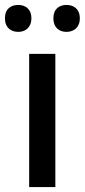

<svg xmlns="http://www.w3.org/2000/svg" viewBox="-36 -757 343 777"><path d="M-16 -683C-16 -645 8 -628 38 -628C66 -628 91 -645 91 -683C91 -721 66 -737 38 -737C8 -737 -16 -721 -16 -683ZM180 -683C180 -645 204 -628 233 -628C262 -628 287 -645 287 -683C287 -721 262 -737 233 -737C204 -737 180 -721 180 -683ZM188 0V-539H82V0Z"/></svg>

Font: Noto Sans Cherokee Medium
Style: Regular
Weight: 500
Designer: Monotype Design Team
Foundry: Monotype Imaging Inc.
Version: Version 2.001